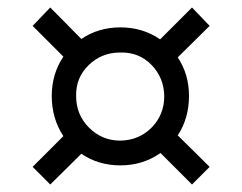

<svg xmlns="http://www.w3.org/2000/svg" viewBox="-20 -557 644 512"><path d="M114 -65 67 -112 149 -194Q118 -241 118 -301Q118 -360 149 -406L67 -488L114 -537L197 -453Q242 -484 301 -484Q361 -484 407 -452L492 -537L539 -488L454 -404Q484 -359 484 -301Q484 -242 454 -196L539 -112L492 -65L408 -149Q361 -116 301 -116Q242 -116 197 -147ZM301 -182Q351 -183 384.5 -217Q418 -251 418 -301Q417 -350 384 -384Q351 -418 301 -417Q251 -417 216.5 -383.5Q182 -350 183 -301Q183 -251 217.5 -216.5Q252 -182 301 -182Z"/></svg>

Font: Piazzolla Medium
Style: Regular
Weight: 500
Designer: Juan Pablo del Peral
Foundry: Huerta Tipografica
Version: Version 1.330